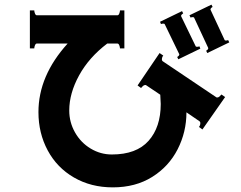

<svg xmlns="http://www.w3.org/2000/svg" viewBox="-20 -785 1040 829"><path d="M956 -610Q961 -610 965 -612L970 -602L875 -556L870 -566Q874 -568 877 -571.5Q880 -575 879 -578L818 -709Q817 -711 812 -711Q807 -711 803 -709L798 -719L893 -765L898 -755Q894 -753 891 -749.5Q888 -746 889 -743L950 -612Q951 -610 956 -610ZM831 -583Q837 -583 841 -585L845 -575L750 -529L745 -539Q749 -541 752 -544.5Q755 -548 754 -551L691 -681Q690 -683 685 -683Q679 -683 675 -681L671 -691L766 -737L771 -727Q767 -725 764 -721.5Q761 -718 762 -715L825 -585Q826 -583 831 -583ZM952 -366 854 -226 839 -237Q842 -240 843.5 -244.5Q845 -249 845 -254Q845 -258 842 -261L785 -300Q785 -215 747 -140.5Q709 -66 637 -21Q565 24 467 24Q373 24 299.5 -18.5Q226 -61 186 -135.5Q146 -210 146 -301Q146 -458 272 -597H139Q134 -597 131 -589.5Q128 -582 128 -576H109V-740H128Q128 -734 131 -726.5Q134 -719 139 -719H487Q492 -719 495 -726.5Q498 -734 498 -740H517V-576H498Q498 -582 495 -589.5Q492 -597 487 -597H443Q364 -537 321.5 -459.5Q279 -382 279 -308Q279 -257 304 -213Q329 -169 371.5 -143.5Q414 -118 463 -118Q569 -118 621.5 -177Q674 -236 674 -336Q674 -348 672 -376L611 -417Q610 -418 607 -418Q602 -418 597 -413.5Q592 -409 589 -405L574 -416L669 -556L685 -545Q682 -542 680.5 -537.5Q679 -533 679 -528Q679 -524 682 -521L914 -365Q915 -364 918 -364Q923 -364 928 -368.5Q933 -373 936 -377Z"/></svg>

Font: Aoboshi One
Style: Regular
Weight: 400
Designer: IKIMOJI
Foundry: Natsumi Matsuba
Version: Version 1.000; ttfautohint (v1.8.3)